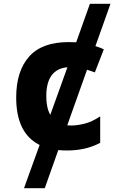

<svg xmlns="http://www.w3.org/2000/svg" viewBox="-20 -780 640 1008"><path d="M106 208 188 -19Q65 -80 65 -268Q65 -406 132.5 -482.5Q200 -559 340 -559Q360 -559 380 -558L452 -760H560L481 -538Q504 -531 525 -521L478 -400Q456 -408 437 -414L333 -122Q343 -121 354 -121Q384 -121 423 -130.5Q462 -140 506 -169V-30Q463 -8 420.5 1Q378 10 333 10Q309 10 286 8L215 208ZM223 -275Q223 -214 244 -177L334 -427Q223 -417 223 -275Z"/></svg>

Font: Noto Sans Mono ExtraBold
Style: Regular
Weight: 800
Designer: Monotype Design Team
Foundry: Monotype Imaging Inc.
Version: Version 2.014